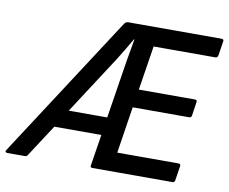

<svg xmlns="http://www.w3.org/2000/svg" viewBox="-103 -747 1002 840"><g transform="rotate(10 398.5 -327.5)"><path d="M-21 0Q-26 0 -28.5 -3.5Q-31 -7 -27 -12L384 -645Q391 -655 401 -655H815Q821 -655 823.5 -652.5Q826 -650 825 -645L815 -581Q813 -570 804 -570H529L498 -373H747Q758 -373 756 -363L747 -302Q745 -292 737 -292H485L453 -85H725Q736 -85 734 -75L724 -10Q722 0 714 0H358Q347 0 349 -10L371 -149H162L71 -9Q66 0 59 0ZM212 -229H383L424 -489Q428 -513 432.5 -537.5Q437 -562 441 -586H439Q426 -563 411.5 -539.5Q397 -516 382 -491Z"/></g></svg>

Font: Sofia Sans Medium
Style: Italic
Weight: 500
Italic angle: -9°
Version: Version 4.101